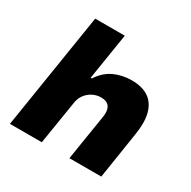

<svg xmlns="http://www.w3.org/2000/svg" viewBox="-157 -859 1008 1012"><g transform="rotate(30 347.0 -352.5)"><path d="M29 0 141 -705H321L276 -423H283Q317 -475 365.5 -497.5Q414 -520 472 -520Q534 -520 573.5 -494Q613 -468 627.5 -415.5Q642 -363 629 -282L585 0H391L435 -275Q440 -305 434.5 -324Q429 -343 414.5 -352Q400 -361 376 -361Q349 -361 325 -348.5Q301 -336 285 -314Q269 -292 265 -261L223 0Z"/></g></svg>

Font: Nunito Sans 6pt Black
Style: Italic
Weight: 900
Italic angle: -9°
Version: Version 3.101;gftools[0.9.27]